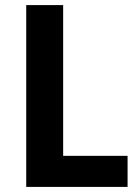

<svg xmlns="http://www.w3.org/2000/svg" viewBox="-20 -734 549 754"><path d="M83 0H481V-122H228V-714H83Z"/></svg>

Font: Noto Sans Malayalam SemiCondensed
Style: Bold
Weight: 700
Width: 4
Designer: Jelle Bosma - Monotype Design Team
Foundry: Monotype Imaging Inc.
Version: Version 2.104